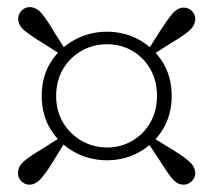

<svg xmlns="http://www.w3.org/2000/svg" viewBox="-20 -626 591 532"><path d="M398.6 -471.2 386.9 -482.4 421.8 -537.3Q441 -567.7 456.2 -586.3Q471.5 -604.9 489.4 -604.9Q502.1 -604.9 511.5 -595.7Q521 -586.4 521 -573.9Q521 -555 502.9 -539.8Q484.8 -524.5 453.6 -506.6ZM135.6 -360.3Q135.6 -317.9 155.2 -285.6Q174.8 -253.3 207.2 -235.3Q239.6 -217.3 276.6 -217.3Q314.8 -217.3 346.4 -235.8Q378 -254.3 396.5 -286.5Q415 -318.7 415 -360.3Q415 -402.5 396.5 -434.7Q378 -466.9 346.4 -485.2Q314.8 -503.4 276.6 -503.4Q238 -503.4 205.9 -485.2Q173.8 -466.9 154.7 -434.7Q135.6 -402.5 135.6 -360.3ZM95.6 -360.3Q95.6 -413.6 120.5 -453.4Q145.5 -493.3 186.7 -515.7Q227.9 -538.1 276.6 -538.1Q324.8 -538.1 365.5 -515.7Q406.1 -493.3 430.9 -453.4Q455.7 -413.6 455.7 -360.3Q455.7 -307.3 430.9 -267Q406.1 -226.8 365.5 -204.4Q324.8 -181.9 276.6 -181.9Q227.9 -181.9 186.7 -204.4Q145.5 -226.8 120.5 -267Q95.6 -307.3 95.6 -360.3ZM164.1 -483.9 152.9 -472 98.8 -506.6Q67.8 -525.3 49.1 -540.3Q30.4 -555.2 30.4 -573.9Q30.4 -587.4 40 -596.8Q49.7 -606.3 62.2 -606.3Q80.9 -606.3 96.2 -587.8Q111.6 -569.3 129.5 -538.1ZM152.1 -248.4 163.9 -238.5 129.5 -182.5Q111.6 -152.3 95.4 -133.3Q79.3 -114.3 61.4 -114.3Q48.7 -114.3 39.2 -123.8Q29.8 -133.2 29.8 -146.5Q29.8 -165.6 48.3 -180.8Q66.8 -195.9 98 -214.1ZM385.9 -236.5 397.8 -248.4 453.3 -214.1Q483.8 -195.9 502.4 -180.3Q521 -164.6 521 -145.9Q521 -133.2 511.1 -123.8Q501.3 -114.3 488.6 -114.3Q470.5 -114.3 455.6 -132.9Q440.8 -151.5 421.8 -182.5Z"/></svg>

Font: Noto Serif HK
Style: Regular
Weight: 200
Designer: Ryoko NISHIZUKA 西塚涼子 (kana & ideographs); Frank Grießhammer (Latin, Greek & Cyrillic); Wenlong ZHANG 张文龙 (bopomofo); San
Foundry: Adobe
Version: Version 2.001;hotconv 1.1.0;makeotfexe 2.6.0